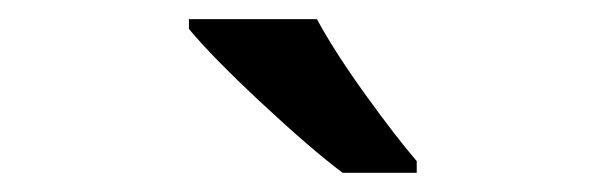

<svg xmlns="http://www.w3.org/2000/svg" viewBox="-20 -786 632 200"><path d="M336.9 -606Q303.2 -631.3 251.7 -679.4Q200.2 -727.5 176.8 -755.9V-766.1H310.1Q328.6 -731.9 360.6 -687.5Q392.6 -643.1 414.1 -618.2V-606Z"/></svg>

Font: Sahel SemiBold FD
Style: SemiBold-FD
Weight: 600
Foundry: Saber Rastikerdar (saber.rastikerdar@gmail.com)
Version: Version 3.3.0